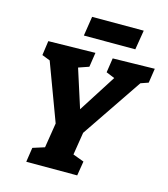

<svg xmlns="http://www.w3.org/2000/svg" viewBox="-129 -1002 964 1103"><g transform="rotate(15 353.0 -451.0)"><path d="M131 0 144 -86 232 -114 211 -91 241 -279 250 -222 104 -614 126 -591 62 -616 74 -702 353 -707 340 -621 259 -593 271 -623 363 -336H329L508 -616L517 -586L444 -616L457 -702L706 -707L693 -621L624 -597L657 -619L388 -222L409 -279L379 -91L370 -115L448 -86L434 0ZM588 -902 569 -786H263L281 -902Z"/></g></svg>

Font: Bitter Thin ExtraBold
Style: Italic
Weight: 800
Italic angle: -9°
Version: Version 2.002